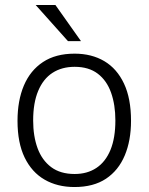

<svg xmlns="http://www.w3.org/2000/svg" viewBox="-20 -743 598 773"><path d="M280 10Q211 10 159.5 -19.8Q108 -49.5 79.2 -108.8Q50.5 -168 50.5 -256.5Q50.5 -338 76.2 -398.8Q102 -459.5 153 -493.2Q204 -527 280.5 -527Q349 -527 400 -496.8Q451 -466.5 479.2 -406.5Q507.5 -346.5 507.5 -256.5Q507.5 -177 482.2 -117Q457 -57 406.8 -23.5Q356.5 10 280 10ZM280.5 -42.5Q331.5 -42.5 368.2 -67Q405 -91.5 424.8 -139.5Q444.5 -187.5 444.5 -258Q444.5 -321 427.2 -369.8Q410 -418.5 373.8 -446.2Q337.5 -474 280.5 -474Q229 -474 191.5 -449.8Q154 -425.5 133.8 -377.2Q113.5 -329 113.5 -258Q113.5 -195 131.2 -146.5Q149 -98 186 -70.2Q223 -42.5 280.5 -42.5ZM203 -723H123.5L253.5 -577.5H306Z"/></svg>

Font: Public Sans Thin ExtraLight
Style: Regular
Weight: 250
Version: Version 1.007